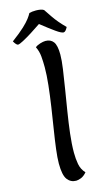

<svg xmlns="http://www.w3.org/2000/svg" viewBox="-160 -1142 687 1203"><g transform="rotate(-15 183.5 -541.0)"><path d="M176 7Q141 7 119.5 -21Q98 -49 98 -125Q98 -161 105 -217.5Q112 -274 123 -342Q134 -410 144.5 -480.5Q155 -551 162 -616Q169 -681 169 -731Q169 -767 166 -801.5Q163 -836 148 -866Q159 -876 180 -882.5Q201 -889 215 -889Q249 -889 266.5 -865.5Q284 -842 284 -783Q284 -746 276 -690Q268 -634 257 -566.5Q246 -499 234.5 -428Q223 -357 215 -289.5Q207 -222 207 -166Q207 -127 213.5 -91.5Q220 -56 245 -29Q226 -7 207 0Q188 7 176 7ZM45 -911Q34 -911 18 -939Q73 -980 101 -1006.5Q129 -1033 142.5 -1051Q156 -1069 164 -1084Q181 -1089 207 -1089Q222 -1089 236 -1086.5Q250 -1084 258 -1078Q265 -1068 292.5 -1027Q320 -986 367 -939Q353 -911 340 -911Q326 -911 291.5 -935.5Q257 -960 204 -1002Q172 -980 138.5 -959Q105 -938 79.5 -924.5Q54 -911 45 -911Z"/></g></svg>

Font: Paprika
Style: Regular
Weight: 400
Designer: Eduardo Rodriguez Tunni
Foundry: Eduardo Rodriguez Tunni
Version: Version 1.010; ttfautohint (v1.8.3)